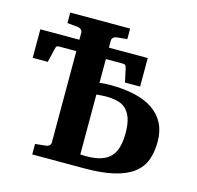

<svg xmlns="http://www.w3.org/2000/svg" viewBox="-101 -793 920 898"><g transform="rotate(15 359.0 -343.5)"><path d="M526.9 -209Q526.9 -253.4 517.1 -281.2Q507.3 -309.1 489.7 -324.7Q472.2 -340.3 447 -345.7Q421.9 -351.1 391.1 -351.1Q383.3 -351.1 370.1 -350.1Q356.9 -349.1 348.1 -348.1V-58.1Q354 -58.1 361.8 -57.6Q369.6 -57.1 377 -57.1Q419.9 -57.1 449 -66.9Q478 -76.7 495.1 -95.7Q512.2 -114.7 519.5 -143.1Q526.9 -171.4 526.9 -209ZM682.1 -209Q682.1 -158.2 667.5 -119.1Q652.8 -80.1 617.9 -53.7Q583 -27.3 525.6 -13.7Q468.3 0 382.8 0H130.9V-50.8L183.1 -56.2Q191.4 -57.1 198.2 -62.7Q205.1 -68.4 205.1 -78.1V-520H123Q111.8 -520 108.9 -515.4Q106 -510.7 104 -500L88.9 -437H16.1V-575.2H205.1V-608.9Q205.1 -618.7 198.2 -624.3Q191.4 -629.9 183.1 -630.9L130.9 -636.2V-687H420.9V-636.2L370.1 -630.9Q360.8 -629.9 354.5 -624.3Q348.1 -618.7 348.1 -608.9V-575.2H536.1V-437H462.9L449.2 -500Q446.8 -510.7 443.6 -515.4Q440.4 -520 429.2 -520H348.1V-404.8Q359.9 -406.7 373.8 -407.5Q387.7 -408.2 398.9 -408.2Q464.8 -408.2 517.3 -396.5Q569.8 -384.8 606.4 -360.1Q643.1 -335.4 662.6 -297.9Q682.1 -260.3 682.1 -209Z"/></g></svg>

Font: Charis SIL CyrE
Style: Bold
Weight: 700
Foundry: SIL International
Version: Version 5.000